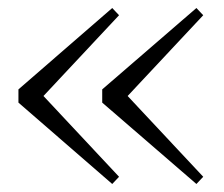

<svg xmlns="http://www.w3.org/2000/svg" viewBox="-20 -511 560 479"><path d="M260 -52 26 -255V-288L260 -491L277 -473L73 -255V-288L277 -70ZM470 -52 235 -255V-288L470 -491L487 -473L283 -255V-288L487 -70Z"/></svg>

Font: Noto Serif JP ExtraLight ExtraLight
Style: Regular
Weight: 250
Version: Version 2.003-H1;hotconv 1.1.1;makeotfexe 2.6.0